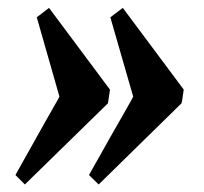

<svg xmlns="http://www.w3.org/2000/svg" viewBox="-20 -476 527 497"><path d="M455.6 -244.1Q454.6 -234.9 453.1 -227.1Q452.1 -220.2 451.2 -214.6Q450.2 -209 449.7 -208.5L235.4 1.5L210.4 -22.9L218.8 -38.1Q227.5 -53.2 240.2 -75.9Q252.9 -98.6 267.8 -125Q282.7 -151.4 295.7 -173.8Q308.6 -196.3 316.9 -211.2Q325.2 -226.1 324.7 -226.1L265.6 -431.2L297.9 -455.6ZM264.6 -244.1Q263.7 -234.9 262.2 -227.1Q261.2 -220.2 260.3 -214.6Q259.3 -209 259.3 -208.5L44.4 1.5L20 -22.9L24.9 -31.7Q29.8 -40.5 37.8 -54.9Q45.9 -69.3 56.2 -87.6Q66.4 -106 77.1 -125Q87.9 -144 98.1 -162.4Q108.4 -180.7 116.5 -194.8Q124.5 -209 129.4 -217.5Q134.3 -226.1 133.8 -226.1L75.2 -431.2L106.9 -455.6Z"/></svg>

Font: Gentium Book Basic
Style: Bold Italic
Weight: 700
Italic angle: -8°
Designer: J. Victor Gaultney and Annie Olsen
Foundry: SIL International
Version: Version 1.102; 2013; Maintenance release